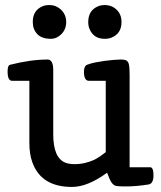

<svg xmlns="http://www.w3.org/2000/svg" viewBox="-20 -736 643 766"><path d="M407.2 -46.9Q329.6 9.8 267.1 9.8Q144 9.8 108.9 -88.9Q97.2 -121.6 97.2 -165V-413.6H28.3Q10.3 -413.6 10.3 -450.7Q10.3 -475.1 20 -477.5Q102.1 -498.5 169.9 -498.5Q191.4 -498.5 192.4 -459.5V-200.7Q192.4 -105.5 241.2 -86.9Q255.9 -81.1 277.8 -81.1Q299.3 -81.1 319.1 -85.9Q338.9 -90.8 354.5 -97.7Q369.1 -105 380.9 -113.3L401.9 -128.9V-413.6H335Q314.9 -413.6 314.9 -449.7Q314.9 -472.7 327.9 -477.8Q340.8 -482.9 359.4 -486.8Q377.9 -490.2 397.9 -493.2Q436 -498 459 -498.5H460.4Q481.4 -498.5 486.3 -493.2Q492.2 -488.3 494.1 -479.5Q497.1 -467.3 497.1 -436.5V-68.8H579.1Q592.3 -68.8 592.3 -37.1Q592.3 -2.9 572.3 0Q522.5 7.8 483.4 7.8Q444.3 7.8 437.5 3.9Q430.7 0 425.8 -6.8Q418 -17.6 407.2 -46.9ZM110.8 -647.9V-648.9Q110.8 -694.3 149.4 -710.9Q161.1 -715.8 176.3 -715.8Q190.9 -715.8 203.1 -710.9Q215.8 -705.1 224.6 -696.3Q244.1 -676.8 244.1 -647.9Q244.1 -619.1 224.6 -599.6Q206.1 -581.1 183.6 -581.1Q146.5 -581.1 128.7 -600.1Q110.8 -619.1 110.8 -647.9ZM397.9 -581.1Q353 -581.1 336.9 -621.1Q332 -633.3 332 -647.9Q332 -694.3 371.1 -710.9Q383.3 -715.8 397.9 -715.8Q426.8 -715.8 446.3 -696.3Q464.8 -677.7 464.8 -647.9Q464.8 -602.1 424.8 -585.9Q412.6 -581.1 397.9 -581.1Z"/></svg>

Font: Copse
Style: Regular
Weight: 400
Version: Version 1.000